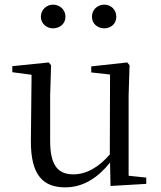

<svg xmlns="http://www.w3.org/2000/svg" viewBox="-20 -792 693 827"><path d="M208 -670C237 -670 262 -689 262 -720C262 -751 237 -772 208 -772C182 -772 156 -751 156 -720C156 -689 182 -670 208 -670ZM429 -670C457 -670 481 -689 481 -720C481 -751 457 -772 429 -772C401 -772 376 -751 376 -720C376 -689 401 -670 429 -670ZM456 9 610 0V-27L534 -35V-380L538 -511L528 -523L373 -506V-480L454 -471L453 -127C407 -73 353 -41 296 -41C231 -41 196 -78 196 -185V-380L200 -511L190 -523L33 -507V-481L116 -470L113 -186C112 -37 166 15 261 15C340 15 403 -28 454 -92Z"/></svg>

Font: Harano Aji Mincho KR
Style: Regular
Weight: 400
Foundry: Masamichi Hosoda
Version: HaranoAjiMinchoKR-Regular version 20230610;ttx 4.39.4